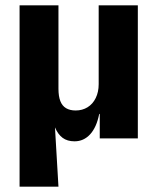

<svg xmlns="http://www.w3.org/2000/svg" viewBox="-20 -516 587 716"><path d="M53 180V-496H198V-185Q198 -157 205 -139Q212 -121 226.5 -112.5Q241 -104 262 -104Q287 -104 306.5 -116Q326 -128 337 -150.5Q348 -173 348 -202V-496H494V0H352V-91H350Q340 -41 316 -15Q292 11 258 11Q231 11 213.5 -2Q196 -15 185 -41L198 180Z"/></svg>

Font: Nunito Sans 10pt SemiCondensed ExtraBold
Style: Regular
Weight: 800
Width: 4
Designer: Vernon Adams
Foundry: Vernon Adams
Version: Version 3.101;gftools[0.9.27]